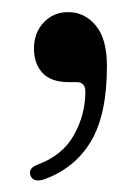

<svg xmlns="http://www.w3.org/2000/svg" viewBox="-20 -138 225 325"><path d="M96 1Q66.5 1 52 -14.5Q37.5 -30 37.5 -56Q37.5 -82.5 54 -100Q70.5 -117.5 95.5 -117.5Q123 -117.5 142 -95Q161 -72.5 161 -26Q161 56.5 133.5 102Q106 147.5 53.5 166Q36 171 31.5 159Q27.5 146.5 44 140.5Q86 125 105.2 90.5Q124.5 56 124.5 17Q124.5 1 109.5 1Z"/></svg>

Font: Fraunces 144pt S050
Style: Regular
Weight: 400
Version: Version 1.000; ttfautohint (v1.8.3)